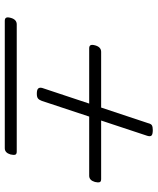

<svg xmlns="http://www.w3.org/2000/svg" viewBox="52 -809 659 803"><g transform="rotate(90 381.5 -407.5)"><path d="M372 -232Q355 -232 350 -238Q345 -244 348 -255L495 -697Q498 -710 504.5 -713.5Q511 -717 524 -717Q541 -717 546.5 -712Q552 -707 548 -694L402 -253Q398 -242 392 -237Q386 -232 372 -232ZM67 -98Q57 -98 54 -104Q51 -110 55 -124Q62 -148 82 -148H614Q625 -148 627 -141.5Q629 -135 626 -122Q619 -98 600 -98ZM182 -451Q172 -451 169 -457Q166 -463 170 -477Q177 -501 197 -501H729Q740 -501 742 -494.5Q744 -488 741 -475Q734 -451 715 -451Z"/></g></svg>

Font: Playwrite CU ExtraLight
Style: Regular
Weight: 250
Designer: Veronika Burian, José Scaglione
Foundry: TypeTogether
Version: Version 1.002